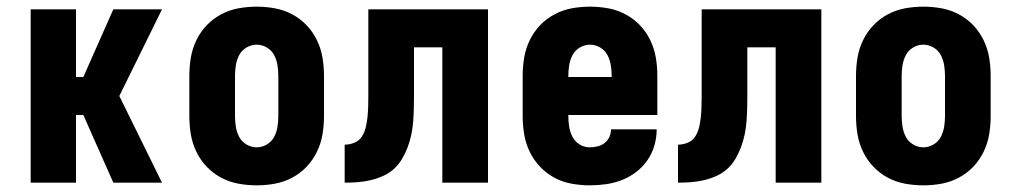

<svg xmlns="http://www.w3.org/2000/svg" viewBox="-20 -548 3040 576"><path d="M320 0 230 -203H208V0H72V-520H208V-317H230L320 -520H466L338 -260L466 0Z M750 8Q722 8 695 3Q668 -2 643.5 -15Q619 -28 600 -48Q581 -68 569 -93Q557 -118 552.5 -145Q548 -172 548 -200V-320Q548 -348 552.5 -375Q557 -402 569 -427Q581 -452 600 -472Q619 -492 643.5 -505Q668 -518 695 -523Q722 -528 750 -528Q778 -528 805 -523Q832 -518 856.5 -505Q881 -492 900 -472Q919 -452 931 -427Q943 -402 947.5 -375Q952 -348 952 -320V-200Q952 -172 947.5 -145Q943 -118 931 -93Q919 -68 900 -48Q881 -28 856.5 -15Q832 -2 805 3Q778 8 750 8ZM750 -106Q766 -106 780.5 -114.5Q795 -123 802.5 -137.5Q810 -152 812.5 -168Q815 -184 815 -200V-320Q815 -336 812.5 -352Q810 -368 802.5 -382.5Q795 -397 780.5 -405.5Q766 -414 750 -414Q734 -414 719.5 -405.5Q705 -397 697.5 -382.5Q690 -368 687.5 -352Q685 -336 685 -320V-200Q685 -184 687.5 -168Q690 -152 697.5 -137.5Q705 -123 719.5 -114.5Q734 -106 750 -106Z M1014 0V-114Q1029 -114 1043.5 -120Q1058 -126 1066 -139Q1074 -152 1077.5 -167Q1081 -182 1082.5 -197Q1084 -212 1084.5 -227Q1085 -242 1085 -258V-520H1444V0H1307V-406H1222V-261Q1222 -242 1221.5 -222Q1221 -202 1219.5 -183Q1218 -164 1214 -144.5Q1210 -125 1203 -106.5Q1196 -88 1186 -71Q1176 -54 1161.5 -41Q1147 -28 1129 -20Q1111 -12 1092 -7.5Q1073 -3 1053.5 -1.5Q1034 0 1014 0Z M1749 8Q1722 8 1694.5 3Q1667 -2 1643 -15Q1619 -28 1600 -48Q1581 -68 1569 -93Q1557 -118 1552.5 -145.5Q1548 -173 1548 -200V-320Q1548 -348 1552.5 -375Q1557 -402 1569 -427Q1581 -452 1600 -472Q1619 -492 1643.5 -505Q1668 -518 1695 -523Q1722 -528 1750 -528Q1778 -528 1805 -523Q1832 -518 1856.5 -505Q1881 -492 1900 -472Q1919 -452 1931 -427Q1943 -402 1947.5 -375Q1952 -348 1952 -320V-203H1685V-200Q1685 -184 1687.5 -168Q1690 -152 1697.5 -137.5Q1705 -123 1719 -114.5Q1733 -106 1749 -106Q1761 -106 1773 -109Q1785 -112 1794 -119Q1803 -126 1808 -137Q1813 -148 1813 -160H1950V-159Q1950 -135 1943 -111Q1936 -87 1922 -67Q1908 -47 1888.5 -32Q1869 -17 1846 -8Q1823 1 1798.5 4.5Q1774 8 1749 8ZM1685 -317H1815V-320Q1815 -336 1812.5 -352Q1810 -368 1802.5 -382.5Q1795 -397 1780.5 -405.5Q1766 -414 1750 -414Q1734 -414 1719.5 -405.5Q1705 -397 1697.5 -382.5Q1690 -368 1687.5 -352Q1685 -336 1685 -320Z M2014 0V-114Q2029 -114 2043.5 -120Q2058 -126 2066 -139Q2074 -152 2077.5 -167Q2081 -182 2082.5 -197Q2084 -212 2084.5 -227Q2085 -242 2085 -258V-520H2444V0H2307V-406H2222V-261Q2222 -242 2221.5 -222Q2221 -202 2219.5 -183Q2218 -164 2214 -144.5Q2210 -125 2203 -106.5Q2196 -88 2186 -71Q2176 -54 2161.5 -41Q2147 -28 2129 -20Q2111 -12 2092 -7.5Q2073 -3 2053.5 -1.5Q2034 0 2014 0Z M2750 8Q2722 8 2695 3Q2668 -2 2643.5 -15Q2619 -28 2600 -48Q2581 -68 2569 -93Q2557 -118 2552.5 -145Q2548 -172 2548 -200V-320Q2548 -348 2552.5 -375Q2557 -402 2569 -427Q2581 -452 2600 -472Q2619 -492 2643.5 -505Q2668 -518 2695 -523Q2722 -528 2750 -528Q2778 -528 2805 -523Q2832 -518 2856.5 -505Q2881 -492 2900 -472Q2919 -452 2931 -427Q2943 -402 2947.5 -375Q2952 -348 2952 -320V-200Q2952 -172 2947.5 -145Q2943 -118 2931 -93Q2919 -68 2900 -48Q2881 -28 2856.5 -15Q2832 -2 2805 3Q2778 8 2750 8ZM2750 -106Q2766 -106 2780.5 -114.5Q2795 -123 2802.5 -137.5Q2810 -152 2812.5 -168Q2815 -184 2815 -200V-320Q2815 -336 2812.5 -352Q2810 -368 2802.5 -382.5Q2795 -397 2780.5 -405.5Q2766 -414 2750 -414Q2734 -414 2719.5 -405.5Q2705 -397 2697.5 -382.5Q2690 -368 2687.5 -352Q2685 -336 2685 -320V-200Q2685 -184 2687.5 -168Q2690 -152 2697.5 -137.5Q2705 -123 2719.5 -114.5Q2734 -106 2750 -106Z"/></svg>

Font: Iosevka Term Curly Heavy
Style: Regular
Weight: 900
Designer: Belleve Invis
Foundry: Belleve Invis
Version: Version 32.3.0